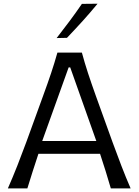

<svg xmlns="http://www.w3.org/2000/svg" viewBox="-20 -1040 766 1060"><path d="M23.5 0H131.1Q145.3 -46.1 160.7 -94.6Q176.2 -143.1 192.1 -190.8H532.4Q548 -144 563.2 -95.2Q578.3 -46.3 591.8 0H701.1Q675 -60 649.8 -125.6Q624.6 -191.2 602 -253.3L509.2 -510.7Q484.3 -580.2 466 -635.9Q447.7 -691.7 432.1 -749.5H296.9Q281.1 -693 262.3 -636.8Q243.5 -580.6 218 -511.1L124.7 -254.2Q102.6 -193.8 76.4 -127.1Q50.1 -60.4 23.5 0ZM511.7 -261.6H213.1L359 -668H367.6ZM292.7 -829.9 349.7 -831.1Q394.3 -877.7 436.8 -924.6Q479.2 -971.5 518.6 -1019.5L432.1 -1018.6Q399.7 -971.2 364.6 -924.1Q329.5 -877 292.7 -829.9Z"/></svg>

Font: Pinar FD VF
Style: Regular
Weight: 300
Designer: Amin Abedi
Version: Version 2.000